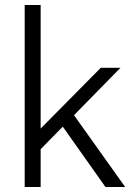

<svg xmlns="http://www.w3.org/2000/svg" viewBox="-20 -750 529 770"><path d="M112 -120 108 -199 384 -478H463ZM79 0V-730H143V0ZM403 0 212 -270 259 -313 482 0Z"/></svg>

Font: SUSE Thin Light
Style: Regular
Weight: 300
Version: Version 1.000